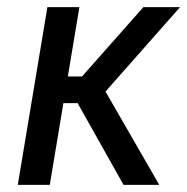

<svg xmlns="http://www.w3.org/2000/svg" viewBox="-20 -520 526 540"><path d="M30 0 113.3 -500H203.3L170.8 -305H210.8L383.3 -500H485.8V-499.2L276.7 -262.5L427.5 -0.8V0H327.5L198.3 -230H158.3L120 0Z"/></svg>

Font: Familjen Grotesk GF
Style: Italic
Weight: 400
Designer: Anders Wikstroem, Jonas Baeckman, Matilda Gysing, Kristian Moeller
Foundry: Familjen STHML AB
Version: Version 2.000; Beta; Release 4; Build 6